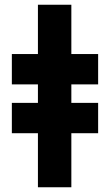

<svg xmlns="http://www.w3.org/2000/svg" viewBox="-20 -790 464 810"><path d="M281 -770V-562H394V-434H281V-356H394V-228H281V0H140V-228H30V-356H140V-434H30V-562H140V-770Z"/></svg>

Font: Noto Sans ExtraCondensed Black
Style: Regular
Weight: 900
Width: 2
Designer: Monotype Design Team
Foundry: Monotype Imaging Inc.
Version: Version 2.013; ttfautohint (v1.8.4.7-5d5b)